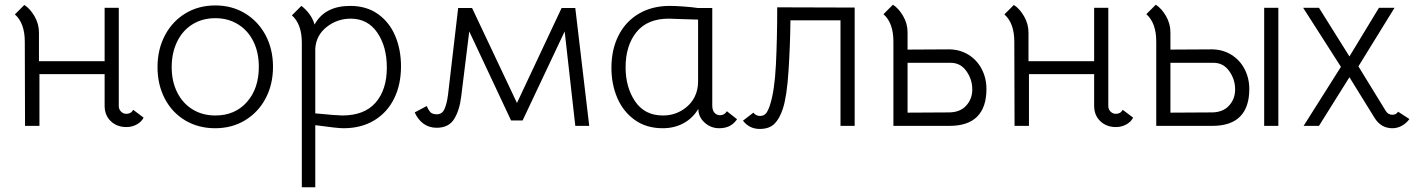

<svg xmlns="http://www.w3.org/2000/svg" viewBox="-20 -533 5998 813"><path d="M515 -51Q535 -51 544 -68L588 -35Q580 -18 560 -6.5Q540 5 515 5Q475 5 449 -20Q423 -45 423 -85V-219H147V0H86L85 -356Q85 -435 43 -472L83 -512Q107 -497 126 -464.5Q145 -432 145 -395V-274H423V-500H483V-84Q483 -70 492.5 -60.5Q502 -51 515 -51Z M647 -249Q647 -324 678.5 -383.5Q710 -443 765.5 -476.5Q821 -510 892 -510Q962 -510 1017.5 -476.5Q1073 -443 1104.5 -384Q1136 -325 1136 -250Q1136 -175 1104.5 -116Q1073 -57 1017.5 -23.5Q962 10 891 10Q820 10 764.5 -23Q709 -56 678 -115Q647 -174 647 -249ZM1076 -250Q1076 -311 1053 -357.5Q1030 -404 988 -430Q946 -456 892 -456Q837 -456 795 -430Q753 -404 730 -356.5Q707 -309 707 -249Q707 -189 730 -142.5Q753 -96 795 -70Q837 -44 892 -44Q975 -44 1025.5 -101Q1076 -158 1076 -250Z M1678 -252Q1678 -175 1649 -116Q1620 -57 1565 -23.5Q1510 10 1434 10Q1409 10 1315 -3V260H1258V-352Q1258 -431 1216 -468L1256 -508Q1273 -496 1289 -475Q1305 -454 1312 -429Q1355 -508 1463 -508Q1532 -508 1580.5 -473.5Q1629 -439 1653.5 -381Q1678 -323 1678 -252ZM1618 -247Q1618 -336 1577.5 -395Q1537 -454 1465 -454Q1408 -454 1363.5 -419Q1319 -384 1315 -328V-53Q1407 -44 1429 -44Q1523 -44 1570.5 -98.5Q1618 -153 1618 -247Z M1736 -57 1787 -84Q1793 -69 1801.5 -59Q1810 -49 1830 -49Q1852 -49 1862 -71Q1872 -93 1877 -131L1920 -499H1979L2169 -97L2358 -499H2416L2475 0H2416L2371 -400L2193 -23H2144L1967 -400L1933 -125Q1926 -66 1903 -29Q1880 8 1829 8Q1797 8 1773.5 -9Q1750 -26 1736 -57Z M2569 -246Q2569 -323 2599 -382.5Q2629 -442 2685 -475Q2741 -508 2816 -508Q2839 -508 2874 -505.5Q2909 -503 2936 -499H2996V-86Q2996 -66 3005.5 -55.5Q3015 -45 3029 -45Q3047 -45 3058 -62L3101 -28Q3086 -7 3067.5 1.5Q3049 10 3025 10Q2990 10 2963.5 -14Q2937 -38 2937 -72Q2913 -32 2874 -11Q2835 10 2786 10Q2717 10 2668 -25Q2619 -60 2594 -118Q2569 -176 2569 -246ZM2922 -124Q2936 -153 2936 -188V-450L2870 -452L2812 -454Q2721 -454 2675 -397Q2629 -340 2629 -248Q2629 -163 2669.5 -103.5Q2710 -44 2787 -44Q2832 -44 2868 -66Q2904 -88 2922 -124Z M3126 -22 3170 -56Q3181 -42 3198 -42Q3215 -42 3224 -53.5Q3233 -65 3241 -90Q3260 -150 3265.5 -259Q3271 -368 3271 -502L3599 -501V0H3539V-447H3327Q3326 -343 3319 -234Q3312 -125 3295 -73Q3281 -30 3259 -8.5Q3237 13 3197 13Q3153 13 3126 -22Z M3763 -357Q3763 -436 3721 -473L3761 -513Q3785 -498 3804 -465.5Q3823 -433 3823 -396V-323L3997 -324Q4044 -324 4080.5 -301.5Q4117 -279 4137 -240.5Q4157 -202 4157 -156Q4157 -79 4118 -39.5Q4079 0 4000 0H3763ZM4097 -154Q4097 -197 4072 -232Q4047 -267 4006 -267H3823V-56L3997 -57Q4045 -57 4071 -85.5Q4097 -114 4097 -154Z M4705 -51Q4725 -51 4734 -68L4778 -35Q4770 -18 4750 -6.5Q4730 5 4705 5Q4665 5 4639 -20Q4613 -45 4613 -85V-219H4337V0H4276L4275 -356Q4275 -435 4233 -472L4273 -512Q4297 -497 4316 -464.5Q4335 -432 4335 -395V-274H4613V-500H4673V-84Q4673 -70 4682.5 -60.5Q4692 -51 4705 -51Z M4834 -473 4874 -513Q4898 -498 4917 -465.5Q4936 -433 4936 -396V-323L5110 -324Q5157 -324 5193.5 -301.5Q5230 -279 5250 -240.5Q5270 -202 5270 -156Q5270 -79 5231 -39.5Q5192 0 5113 0H4876V-357Q4876 -436 4834 -473ZM5333 -500H5393V0H5333ZM5210 -154Q5210 -197 5185 -232Q5160 -267 5119 -267H4936V-56L5110 -57Q5158 -57 5184 -85.5Q5210 -114 5210 -154Z M5694 -294 5819 -500H5885L5732 -252L5848 -63Q5858 -47 5876 -47Q5892 -47 5900 -60L5948 -29Q5935 -11 5916 -0.5Q5897 10 5876 10Q5828 10 5801 -33L5694 -206L5565 0H5500L5658 -250L5498 -500H5565Z"/></svg>

Font: Bellota
Style: Regular
Weight: 400
Designer: Kemie Guaida
Foundry: Kemie Guaida
Version: Version 4.001